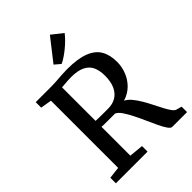

<svg xmlns="http://www.w3.org/2000/svg" viewBox="-275 -1119 1251 1251"><g transform="rotate(-45 350.5 -494.0)"><path d="M39.5 0V-51L121 -60.5V-679.5L44 -692.5V-743H176.5Q210.5 -743 239 -745Q267.5 -747 292.2 -748.8Q317 -750.5 340 -750.5Q438 -750.5 496 -728Q554 -705.5 579.5 -661.8Q605 -618 605 -553.5Q605 -508.5 588.2 -465.8Q571.5 -423 538.8 -390.5Q506 -358 457.5 -343Q480 -332 500.2 -307.8Q520.5 -283.5 538.8 -252.5Q557 -221.5 573.2 -189.2Q589.5 -157 604.2 -128.8Q619 -100.5 632.5 -82Q646 -63.5 658 -60.5L695.5 -50V0H559Q546.5 0 532 -21.2Q517.5 -42.5 501.2 -76.5Q485 -110.5 467.5 -150Q450 -189.5 431.5 -226.2Q413 -263 394.5 -290Q376 -317 357 -325Q346 -325 328.5 -325Q311 -325 292 -325Q273 -325 257 -325.2Q241 -325.5 233.5 -326V-60.5L331.5 -51V0ZM348.5 -379.5Q389.5 -379.5 420.2 -397.8Q451 -416 468.2 -453Q485.5 -490 485.5 -547Q485.5 -592 470.8 -625.5Q456 -659 420 -677.2Q384 -695.5 321 -695.5Q307 -695.5 292 -694.5Q277 -693.5 262.2 -692.2Q247.5 -691 233.5 -690V-381Q247.5 -380 270.8 -379.8Q294 -379.5 316 -379.5Q338 -379.5 348.5 -379.5ZM339 -800 299 -834 420 -988.5 496 -928.5Q482.5 -910.5 463.2 -891.2Q444 -872 422.2 -854.2Q400.5 -836.5 379.2 -822.2Q358 -808 340 -800Z"/></g></svg>

Font: Merriweather Medium
Style: Regular
Weight: 500
Version: Version 2.100